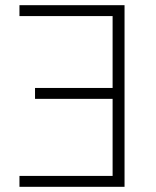

<svg xmlns="http://www.w3.org/2000/svg" viewBox="-20 -720 600 740"><path d="M460 0H55V-42H414V-339H115V-381H414V-658H55V-700H460Z"/></svg>

Font: PT Root UI Light
Style: Regular
Weight: 300
Designer: Vitaly Kuzmin
Foundry: ParaType Ltd.
Version: Version 2.000G